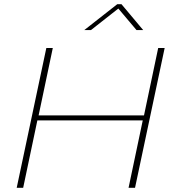

<svg xmlns="http://www.w3.org/2000/svg" viewBox="-20 -900 809 920"><path d="M202 -670 60 0H91L159 -323H664L596 0H627L769 -670H738L670 -347H165L233 -670ZM384 -756H416L547 -859L634 -756H666L562 -880H542Z"/></svg>

Font: LT Wave Thin
Style: Italic
Weight: 100
Designer: Daniel Lyons
Version: Version 2.5 (Glyphs App)